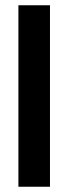

<svg xmlns="http://www.w3.org/2000/svg" viewBox="-20 -710 260 730"><path d="M50 -690H170V0H50Z"/></svg>

Font: Tschichold
Style: Bold
Weight: 700
Designer: Peter Wiegel
Foundry: Peter Wiegel
Version: Version 1.000; ttfautohint (v1.3)